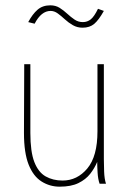

<svg xmlns="http://www.w3.org/2000/svg" viewBox="-20 -690 478 721"><path d="M204 11Q167 11 136 -8.5Q105 -28 87.5 -72Q70 -116 70 -191L71 -449H94V-191Q94 -120 109 -81.5Q124 -43 151.5 -27.5Q179 -12 215 -12Q270 -12 308 -57.5Q346 -103 346 -197V-449H370V-92Q370 -74 371 -46Q372 -18 378 0H354Q348 -17 346.5 -41.5Q345 -66 345 -82Q335 -58 318.5 -37Q302 -16 274.5 -2.5Q247 11 204 11ZM348 -657 370 -649Q351 -615 334 -600.5Q317 -586 290 -586Q270 -586 253.5 -595.5Q237 -605 223.5 -617.5Q210 -630 197 -639.5Q184 -649 170 -649Q135 -649 110 -601L86 -607Q102 -637 121 -653.5Q140 -670 169 -670Q189 -670 204 -660.5Q219 -651 232.5 -638.5Q246 -626 260 -616.5Q274 -607 291 -607Q308 -607 321 -617.5Q334 -628 348 -657Z"/></svg>

Font: Inconsolata SemiCondensed ExtraLight
Style: Regular
Weight: 200
Width: 4
Monospace: yes
Designer: Raph Levien, Cyreal, Brenton Simpson
Foundry: Raph Levien, Cyreal, Google
Version: Version 3.100; ttfautohint (v1.8.4.7-5d5b)